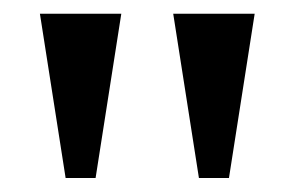

<svg xmlns="http://www.w3.org/2000/svg" viewBox="-20 -645 429 280"><path d="M75.7 -385.4H119.4L156.9 -625H38.2ZM270.1 -385.4H313.9L351.4 -625H232.6Z"/></svg>

Font: Afacad Medium
Style: Regular
Weight: 500
Designer: Kristian Moeller
Foundry: Dicotype
Version: Version 1.000